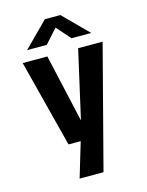

<svg xmlns="http://www.w3.org/2000/svg" viewBox="-132 -783 814 1064"><g transform="rotate(-15 275.0 -251.5)"><path d="M189.5 200 249 1H179L50.5 -500H192L280 -109.5L368.5 -500H509L326.5 200ZM92.5 -563 232 -703H321L460.5 -563H347.5L277 -643L205.5 -563Z"/></g></svg>

Font: Trispace SemiCondensed SemiBold
Style: Regular
Weight: 600
Width: 4
Designer: Tyler Finck
Foundry: Etcetera Type Company
Version: Version 1.210; ttfautohint (v1.8.3)